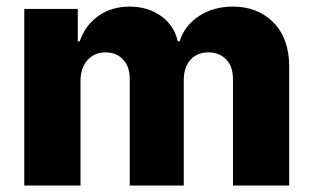

<svg xmlns="http://www.w3.org/2000/svg" viewBox="-20 -573 966 593"><path d="M55 0V-545.5H220.2V-445.3H226.2Q243.3 -495 283.9 -523.8Q324.6 -552.6 380.3 -552.6Q437.1 -552.6 477.6 -523.4Q518.1 -494.3 529.1 -445.3H534.8Q550.1 -494 594.5 -523.3Q638.8 -552.6 699.2 -552.6Q776.6 -552.6 824.9 -503.2Q873.2 -453.8 873.2 -367.2V0H699.6V-327.4Q699.6 -368.3 678.4 -389.7Q657.3 -411.2 624.3 -411.2Q588.4 -411.2 568 -388Q547.6 -364.7 547.6 -325.6V0H380.7V-329.2Q380.7 -367.2 360.1 -389.2Q339.5 -411.2 305.8 -411.2Q271.7 -411.2 250.2 -387.3Q228.7 -363.3 228.7 -322.8V0Z"/></svg>

Font: Inter UI Extra Bold
Style: Regular
Weight: 800
Designer: Rasmus Andersson
Foundry: rsms
Version: 3.2;8d6f07862